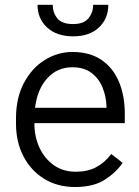

<svg xmlns="http://www.w3.org/2000/svg" viewBox="-20 -749 564 779"><path d="M284.7 9.8Q213.4 9.8 159.4 -23.4Q105.5 -56.6 75.2 -114.7Q44.9 -172.9 44.9 -247.6V-268.1Q44.9 -352.1 77.1 -412.6Q109.4 -473.1 161.6 -505.6Q213.9 -538.1 273.4 -538.1Q344.7 -538.1 392.1 -505.6Q439.5 -473.1 462.9 -416.5Q486.3 -359.9 486.3 -287.6V-249.5H119.6V-247.6Q119.6 -193.8 140.4 -149.4Q161.1 -105 198.7 -78.6Q236.3 -52.2 288.1 -52.2Q335.4 -52.2 370.1 -70.6Q404.8 -88.9 431.6 -124L477.5 -88.4Q451.7 -49.8 405.5 -20Q359.4 9.8 284.7 9.8ZM273.4 -476.1Q212.9 -476.1 172.4 -432.1Q131.8 -388.2 122.1 -311.5H412.1V-318.4Q410.6 -357.9 396 -394Q381.3 -430.2 351.3 -453.1Q321.3 -476.1 273.4 -476.1ZM357.9 -729.5H419.4Q419.4 -673.3 381.3 -637.5Q343.3 -601.6 276.4 -601.6Q210 -601.6 171.1 -637.5Q132.3 -673.3 132.3 -729.5H193.8Q193.8 -698.2 212.4 -674.8Q231 -651.4 276.4 -651.4Q319.8 -651.4 338.9 -674.8Q357.9 -698.2 357.9 -729.5Z"/></svg>

Font: Vazirmatn UI FD Light
Style: Regular
Weight: 300
Designer: Saber Rastikerdar
Foundry: Saber Rastikerdar
Version: Version 33.003